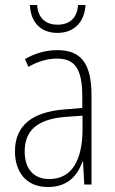

<svg xmlns="http://www.w3.org/2000/svg" viewBox="-20 -740 460 770"><path d="M323 -720H293C290 -671 262 -641 211 -641C161 -641 132 -670 129 -720H100C103 -647 147 -608 210 -608C277 -608 319 -651 323 -720ZM210 -539C165 -539 119 -526 80 -503L94 -472C136 -496 174 -505 208 -505C279 -505 310 -466 310 -353V-307L237 -301C111 -291 40 -238 40 -133C40 -54 82 10 172 10C254 10 291 -38 311 -92H313L318 0H347V-357C347 -486 305 -539 210 -539ZM240 -271 311 -276V-218C310 -101 270 -22 178 -22C115 -22 79 -62 79 -133C79 -219 133 -262 240 -271Z"/></svg>

Font: Noto Sans Gurmukhi UI Condensed ExtraLight
Style: Regular
Weight: 200
Width: 3
Designer: Jelle Bosma - Monotype Design Team
Foundry: Monotype Imaging Inc.
Version: Version 2.004